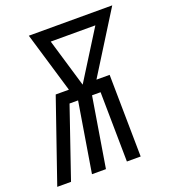

<svg xmlns="http://www.w3.org/2000/svg" viewBox="-156 -833 820 930"><g transform="rotate(-20 254.5 -367.5)"><path d="M-21 0 125 -423H193L100 -735H530L335 -423H403L409 0H338L333 -359H289L230 0H158L217 -359H173L50 0ZM264 -423 420 -672H190Z"/></g></svg>

Font: Iosevka Fixed
Style: Italic
Weight: 400
Italic angle: -9°
Monospace: yes
Designer: Belleve Invis
Foundry: Belleve Invis
Version: Version 33.2.4